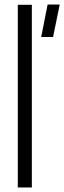

<svg xmlns="http://www.w3.org/2000/svg" viewBox="-20 -821 282 841"><path d="M58 0V-800H119.5V0ZM160.5 -659 188.5 -801H241.5L212.5 -659Z"/></svg>

Font: Big Shoulders Stencil Text Thin Light
Style: Regular
Weight: 300
Version: Version 2.001